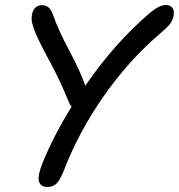

<svg xmlns="http://www.w3.org/2000/svg" viewBox="-20 -743 715 767"><path d="M169.9 3.9Q141.1 3.9 135.5 -19.3Q129.9 -42.5 149.9 -91.8Q194.8 -202.6 266.1 -316.9Q259.8 -323.2 254.9 -335Q222.2 -417.5 179.4 -496.3Q136.7 -575.2 121.1 -612.8Q110.4 -640.1 107.7 -654.5Q105 -668.9 107.9 -685.1Q110.8 -702.6 121.1 -712.4Q131.3 -722.2 147 -722.2Q163.1 -722.2 173.3 -713.9Q183.6 -705.6 190.9 -686Q213.9 -620.6 256.1 -542.2Q298.3 -463.9 320.8 -400.9Q439.5 -572.8 578.1 -690.9Q616.7 -723.1 643.1 -723.1Q659.2 -723.1 668.2 -712.2Q677.2 -701.2 673.8 -682.1Q669.9 -661.6 659.7 -647.9Q649.4 -634.3 616.2 -606Q493.7 -501 393.8 -358.2Q293.9 -215.3 233.9 -59.1Q219.2 -22.5 205.3 -9.3Q191.4 3.9 169.9 3.9Z"/></svg>

Font: Shantell Sans Bouncy
Style: Italic
Weight: 400
Italic angle: -11.31°
Designer: Stephen Nixon, Anya Danilova, Shantell Martin
Foundry: Arrow Type
Version: Version 1.006;[9816181b4]